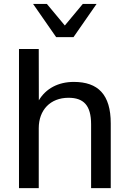

<svg xmlns="http://www.w3.org/2000/svg" viewBox="-20 -972 668 992"><path d="M180.2 0V-309.6C180.2 -403.8 240.2 -466.8 334 -466.8C411.6 -466.8 450.7 -428.2 450.7 -329.6V0H552.2V-334.5C552.2 -483.9 486.3 -548.8 361.3 -548.8C281.2 -548.8 216.8 -514.6 180.7 -453.6L180.2 -718.8H78.1V0ZM359.9 -780.3 479 -951.7H407.7L314.9 -840.3L222.2 -951.7H150.9L270 -780.3Z"/></svg>

Font: Winston
Style: Regular
Weight: 400
Designer: Vernon Adams, Kim Jin-seong, David Berlow, Cristiano Sobral
Foundry: The Winston Project Authors
Version: Version 3.004